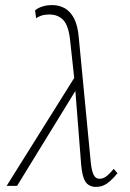

<svg xmlns="http://www.w3.org/2000/svg" viewBox="-20 -731 510 755"><path d="M357 4Q340 4 327.5 -4.5Q315 -13 308.5 -32.5Q302 -52 299 -85L274 -404L256 -570Q250 -630 229 -652Q208 -674 174 -674Q156 -674 142.5 -669.5Q129 -665 122 -659L118 -690Q129 -700 147 -705.5Q165 -711 185 -711Q212 -711 234 -699Q256 -687 271 -659Q286 -631 290 -581L337 -92Q341 -56 349 -42Q357 -28 371 -28Q388 -28 402.5 -41Q417 -54 427 -67L442 -50Q421 -24 401.5 -10Q382 4 357 4ZM6 0 279 -436 289 -394 47 0Z"/></svg>

Font: Ysabeau Office ExtraLight
Style: Italic
Weight: 250
Italic angle: -12°
Designer: Christian Thalmann (Catharsis Fonts)
Version: Version 2.001;gftools[0.9.30]; featfreeze: tnum,lnum,ss02